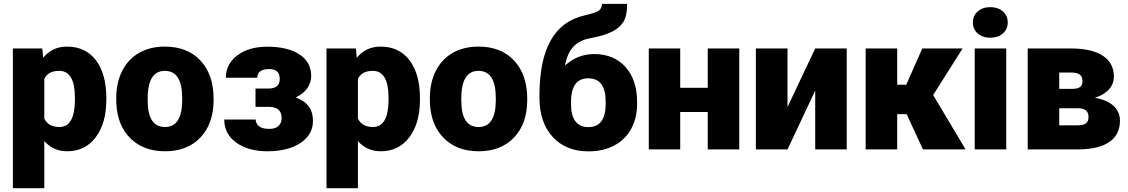

<svg xmlns="http://www.w3.org/2000/svg" viewBox="-20 -782 5904 1005"><path d="M536.6 -260.3Q536.6 -137.2 481.2 -63.7Q425.8 9.8 331.5 9.8Q258.8 9.8 211.9 -43.5V203.1H47.4V-528.3H201.2L206.1 -479.5Q253.4 -538.1 330.6 -538.1Q428.2 -538.1 482.4 -466.1Q536.6 -394 536.6 -268.1ZM372.1 -270.5Q372.1 -411.1 290 -411.1Q231.4 -411.1 211.9 -369.1V-161.1Q233.4 -117.2 291 -117.2Q369.6 -117.2 372.1 -252.9Z M588.4 -269Q588.4 -348.1 619.1 -409.9Q649.9 -471.7 707.5 -504.9Q765.1 -538.1 842.8 -538.1Q961.4 -538.1 1029.8 -464.6Q1098.1 -391.1 1098.1 -264.6V-258.8Q1098.1 -135.3 1029.5 -62.7Q960.9 9.8 843.8 9.8Q731 9.8 662.6 -57.9Q594.2 -125.5 588.9 -241.2ZM752.9 -258.8Q752.9 -185.5 775.9 -151.4Q798.8 -117.2 843.8 -117.2Q931.6 -117.2 933.6 -252.4V-269Q933.6 -411.1 842.8 -411.1Q760.3 -411.1 753.4 -288.6Z M1444.3 -368.7Q1444.3 -420.4 1389.6 -420.4Q1326.7 -420.4 1326.7 -375H1162.1Q1162.1 -446.8 1222.4 -492.2Q1282.7 -537.6 1378.9 -537.6Q1485.8 -537.6 1547.4 -497.3Q1608.9 -457 1608.9 -383.8Q1608.9 -348.6 1587.6 -319.1Q1566.4 -289.6 1527.8 -272Q1618.2 -240.2 1618.2 -149.4Q1618.2 -77.1 1553 -33.7Q1487.8 9.8 1378.9 9.8Q1279.8 9.8 1216.8 -35.4Q1153.8 -80.6 1153.8 -156.2H1318.4Q1318.4 -136.2 1335 -121.8Q1351.6 -107.4 1390.1 -107.4Q1421.4 -107.4 1437.7 -122.6Q1454.1 -137.7 1454.1 -164.1Q1454.1 -220.7 1391.1 -222.7H1317.4V-318.4H1384.3Q1444.3 -318.4 1444.3 -368.7Z M2178.2 -260.3Q2178.2 -137.2 2122.8 -63.7Q2067.4 9.8 1973.1 9.8Q1900.4 9.8 1853.5 -43.5V203.1H1689V-528.3H1842.8L1847.7 -479.5Q1895 -538.1 1972.2 -538.1Q2069.8 -538.1 2124 -466.1Q2178.2 -394 2178.2 -268.1ZM2013.7 -270.5Q2013.7 -411.1 1931.6 -411.1Q1873 -411.1 1853.5 -369.1V-161.1Q1875 -117.2 1932.6 -117.2Q2011.2 -117.2 2013.7 -252.9Z M2230 -269Q2230 -348.1 2260.7 -409.9Q2291.5 -471.7 2349.1 -504.9Q2406.7 -538.1 2484.4 -538.1Q2603 -538.1 2671.4 -464.6Q2739.7 -391.1 2739.7 -264.6V-258.8Q2739.7 -135.3 2671.1 -62.7Q2602.5 9.8 2485.4 9.8Q2372.6 9.8 2304.2 -57.9Q2235.8 -125.5 2230.5 -241.2ZM2394.5 -258.8Q2394.5 -185.5 2417.5 -151.4Q2440.4 -117.2 2485.4 -117.2Q2573.2 -117.2 2575.2 -252.4V-269Q2575.2 -411.1 2484.4 -411.1Q2401.9 -411.1 2395 -288.6Z M3089.8 -499Q3193.4 -499 3254.2 -431.2Q3314.9 -363.3 3314.9 -246.1V-239.3Q3314.9 -165 3284.2 -108.2Q3253.4 -51.3 3195.6 -20.5Q3137.7 10.3 3060.1 10.3Q2942.9 10.3 2873.3 -64.9Q2803.7 -140.1 2803.7 -272V-287.6Q2804.7 -468.3 2863.3 -571.8Q2921.9 -675.3 3042.5 -702.1Q3096.7 -714.4 3113.5 -725.8Q3130.4 -737.3 3130.4 -761.7H3262.7Q3262.7 -700.7 3243.9 -668.9Q3225.1 -637.2 3184.3 -616.5Q3143.6 -595.7 3069.8 -582Q3011.7 -571.3 2980.2 -536.4Q2948.7 -501.5 2937.5 -439Q3003.4 -499 3089.8 -499ZM3059.1 -372.1Q2968.8 -372.1 2968.8 -247.1V-239.3Q2968.8 -116.7 3060.1 -116.7Q3148.4 -116.7 3150.4 -233.9V-249.5Q3150.4 -372.1 3059.1 -372.1Z M3849.6 0H3684.6V-195.8H3540.5V0H3376V-528.3H3540.5V-322.3H3684.6V-528.3H3849.6Z M4247.1 -528.3H4412.1V0H4247.1V-307.6L4102.1 0H3936.5V-528.3H4102.1V-221.7Z M4725.6 -184.6H4676.3V0H4511.2V-528.3H4676.3V-338.4H4723.6L4807.6 -528.3H5018.6L4864.3 -284.2H4864.7L5034.2 0H4811Z M5247.1 0H5082V-528.3H5247.1ZM5072.3 -664.6Q5072.3 -699.7 5097.7 -722.2Q5123 -744.6 5163.6 -744.6Q5204.1 -744.6 5229.5 -722.2Q5254.9 -699.7 5254.9 -664.6Q5254.9 -629.4 5229.5 -606.9Q5204.1 -584.5 5163.6 -584.5Q5123 -584.5 5097.7 -606.9Q5072.3 -629.4 5072.3 -664.6Z M5359.4 0V-528.3H5585.9Q5694.8 -528.3 5752.7 -490.2Q5810.5 -452.1 5810.5 -380.4Q5810.5 -343.8 5785.2 -314.7Q5759.8 -285.6 5710.9 -270Q5773.9 -259.3 5808.1 -228.3Q5842.3 -197.3 5842.3 -150.9Q5842.3 -76.2 5785.9 -38.3Q5729.5 -0.5 5623.5 0ZM5524.4 -215.3V-126H5620.6Q5651.4 -126 5664.6 -136.7Q5677.7 -147.5 5677.7 -169.4Q5677.7 -213.4 5627 -215.3ZM5524.4 -316.9H5592.3Q5622.1 -316.9 5634 -326.9Q5646 -336.9 5646 -356.4Q5646 -381.8 5631.3 -392.1Q5616.7 -402.3 5585.9 -402.3H5524.4Z"/></svg>

Font: Roboto Black
Style: Regular
Weight: 900
Designer: Google
Version: Version 2.134; 2016